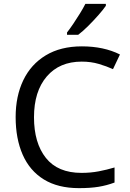

<svg xmlns="http://www.w3.org/2000/svg" viewBox="-20 -964 672 994"><path d="M403 -645Q288 -645 222 -568Q156 -491 156 -357Q156 -224 217.5 -146.5Q279 -69 402 -69Q449 -69 491 -77Q533 -85 573 -97V-19Q533 -4 490.5 3Q448 10 389 10Q280 10 207 -35Q134 -80 97.5 -163Q61 -246 61 -358Q61 -466 100.5 -548.5Q140 -631 217 -677.5Q294 -724 404 -724Q517 -724 601 -682L565 -606Q532 -621 491.5 -633Q451 -645 403 -645ZM528 -934Q516 -916 491 -887.5Q466 -859 437.5 -830.5Q409 -802 385 -784H327V-796Q342 -815 359.5 -841Q377 -867 394 -894.5Q411 -922 422 -944H528Z"/></svg>

Font: Noto Sans Nabataean
Style: Regular
Weight: 400
Designer: Monotype Design Team
Foundry: Monotype Imaging Inc.
Version: Version 2.001; ttfautohint (v1.8.4.7-5d5b)